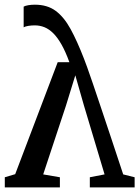

<svg xmlns="http://www.w3.org/2000/svg" viewBox="-20 -820 610 840"><path d="M132.5 -799.5Q187 -799.5 223.5 -772.5Q260 -745.5 288.8 -693Q317.5 -640.5 347.5 -563Q351.5 -553 361.5 -525.5Q371.5 -498 386.5 -453.8Q401.5 -409.5 421.5 -350Q441.5 -290.5 466 -217Q490.5 -143.5 519 -57L569 -44.5V0H373V-44.5L437.5 -57L347.5 -357.5L309.5 -490.5L268.5 -357.5L169 -57L242 -44.5V0H1V-44.5L46.5 -58L232.5 -548H283.5Q267 -593.5 249.5 -624.5Q232 -655.5 213.5 -674Q195 -692.5 174.8 -700.8Q154.5 -709 132.5 -709Q118 -709 104 -706.8Q90 -704.5 83.5 -700.5V-791Q90.5 -795 103.8 -797.2Q117 -799.5 132.5 -799.5Z"/></svg>

Font: Merriweather 36pt Medium
Style: Regular
Weight: 500
Version: Version 2.100